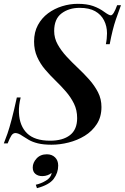

<svg xmlns="http://www.w3.org/2000/svg" viewBox="-41 -742 652 1003"><path d="M591 -715Q581 -689 564 -639.5Q547 -590 532 -511H512Q515 -525 516.5 -540Q518 -555 518 -568Q518 -605 502.5 -635.5Q487 -666 456 -683.5Q425 -701 375 -701Q319 -701 280.5 -672Q242 -643 242 -580Q242 -543 260 -510.5Q278 -478 305.5 -448Q333 -418 365 -388Q397 -358 425 -326.5Q453 -295 471 -260Q489 -225 489 -183Q489 -131 464.5 -93.5Q440 -56 401.5 -32.5Q363 -9 317.5 2.5Q272 14 228 14Q186 14 157.5 7Q129 0 110 -11Q91 -22 76 -32Q65 -40 55.5 -43.5Q46 -47 40 -47Q27 -47 18.5 -34Q10 -21 -1 7H-21Q-12 -15 -2 -44Q8 -73 20 -118.5Q32 -164 47 -233H67Q62 -213 59.5 -193Q57 -173 58 -153Q61 -84 100.5 -45.5Q140 -7 221 -7Q287 -7 324.5 -36Q362 -65 362 -125Q362 -167 345.5 -200.5Q329 -234 303.5 -263.5Q278 -293 249 -321Q220 -349 194.5 -379Q169 -409 153 -445Q137 -481 137 -525Q137 -574 157 -611Q177 -648 210 -672.5Q243 -697 283.5 -709.5Q324 -722 365 -722Q413 -722 445.5 -710.5Q478 -699 505 -679Q516 -671 524.5 -666.5Q533 -662 538 -662Q552 -662 571 -715ZM204 64Q230 64 246.5 80Q263 96 263 123Q263 161 239.5 192.5Q216 224 152 241L146 223Q174 217 200 201Q226 185 229 161Q221 168 208 173Q195 178 180 178Q158 178 144 166.5Q130 155 130 133Q130 108 150 86Q170 64 204 64Z"/></svg>

Font: Playfair Display Medium
Style: Italic
Weight: 500
Italic angle: -14°
Designer: Claus Eggers Sørensen
Foundry: Claus Eggers Sørensen
Version: Version 1.203